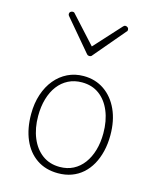

<svg xmlns="http://www.w3.org/2000/svg" viewBox="-125 -922 839 1027"><g transform="rotate(15 294.5 -408.5)"><path d="M295 19Q226 19 176.5 -15Q127 -49 101 -109.5Q75 -170 75 -250Q75 -310 91.5 -359.5Q108 -409 137.5 -444.5Q167 -480 207 -499.5Q247 -519 295 -519Q360 -519 409.5 -485Q459 -451 486.5 -390.5Q514 -330 514 -250Q514 -202 504 -160.5Q494 -119 475.5 -86Q457 -53 430.5 -29.5Q404 -6 370 6.5Q336 19 295 19ZM295 -16Q337 -16 370 -33Q403 -50 426.5 -81.5Q450 -113 462.5 -156Q475 -199 475 -250Q475 -319 453 -372Q431 -425 391 -454.5Q351 -484 295 -484Q253 -484 219.5 -467Q186 -450 162.5 -419Q139 -388 126.5 -345Q114 -302 114 -250Q114 -182 136 -129Q158 -76 198.5 -46Q239 -16 295 -16ZM441 -836Q448 -836 453.5 -831.5Q459 -827 459 -819Q459 -816 458 -813Q457 -810 454 -808L311 -639Q307 -633 303 -631.5Q299 -630 295 -630Q291 -630 287.5 -631.5Q284 -633 279 -639L136 -808Q134 -810 132.5 -813Q131 -816 131 -819Q131 -827 136.5 -831.5Q142 -836 149 -836Q153 -836 156 -834.5Q159 -833 161 -830L295 -683L429 -830Q432 -833 434.5 -834.5Q437 -836 441 -836Z"/></g></svg>

Font: Playwrite BR Thin
Style: Regular
Weight: 250
Version: Version 1.003